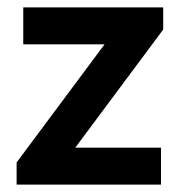

<svg xmlns="http://www.w3.org/2000/svg" viewBox="-20 -500 491 520"><path d="M25 -60 293 -420H422L154 -60ZM25 0V-60L125 -100H416V0ZM43 -380V-480H422V-420L322 -380Z"/></svg>

Font: Outfit Thin Medium
Style: Regular
Weight: 500
Version: Version 1.100;gftools[0.9.27]